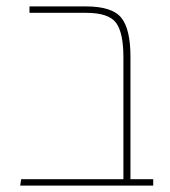

<svg xmlns="http://www.w3.org/2000/svg" viewBox="-20 -579 531 599"><path d="M387 -20H458V0H43L46 -20H365V-400Q365 -477 342 -508Q319 -539 248 -539H72V-559H248Q330 -559 358.5 -523.5Q387 -488 387 -402Z"/></svg>

Font: FiraGO Thin
Style: Regular
Weight: 100
Designer: bBox Type
Foundry: bBox Type GmbH
Version: Version 1.001;PS 001.001;hotconv 1.0.88;makeotf.lib2.5.64775